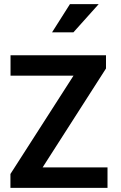

<svg xmlns="http://www.w3.org/2000/svg" viewBox="-20 -906 585 926"><path d="M498.5 -98.6V0H30.3V-66.9L334.5 -541H30.8V-639.6H491.2V-575.7L185.5 -98.6ZM231 -750 317.4 -886.2H456.1L334 -750Z"/></svg>

Font: Yantramanav
Style: Bold
Weight: 700
Version: Version 1.001;PS 1.0;hotconv 1.0.72;makeotf.lib2.5.5900; ttf